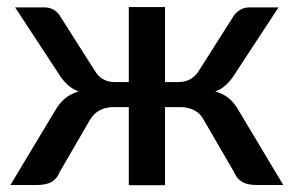

<svg xmlns="http://www.w3.org/2000/svg" viewBox="-20 -531 843 551"><path d="M667 -210.4 793 0H719.2Q689.9 0 675.3 -8.8Q659.7 -17.6 651.4 -37.6L564.9 -186.5Q554.7 -206.1 537.6 -214.4Q519 -223.6 499 -223.6H453.6V0.5H349.6V-223.6H304.7Q283.7 -223.6 266.1 -214.4Q249 -205.6 237.8 -186.5L151.4 -37.6Q143.6 -18.1 127.9 -8.8Q111.8 0 84 0H9.8L136.2 -210.4Q149.4 -233.9 165.5 -247.6Q182.6 -262.2 206.1 -268.6Q188 -274.9 174.3 -287.6Q160.2 -300.3 148.9 -318.4L23.4 -509.8H107.9Q123.5 -509.8 135.7 -502Q147.9 -494.1 154.8 -481L252 -328.1Q260.7 -312.5 275.9 -303.7Q290 -295.4 311 -295.4H349.6V-510.7H453.6V-295.4H490.7Q531.2 -295.4 550.8 -328.1L647.9 -481Q654.3 -493.2 668 -502Q680.2 -509.8 695.3 -509.8H779.3L653.8 -318.4Q643.1 -300.8 628.9 -287.6Q615.2 -274.4 597.7 -268.6Q621.1 -262.2 638.2 -247.6Q654.3 -233.9 667 -210.4Z"/></svg>

Font: Lato-SemiBold
Style: Regular
Weight: 500
Designer: Lukasz Dziedzic with Adam Twardoch and Botio Nikoltchev
Foundry: tyPoland Lukasz Dziedzic
Version: ""